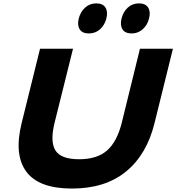

<svg xmlns="http://www.w3.org/2000/svg" viewBox="-20 -1096 1034 1126"><path d="M994.1 -810.1 886.2 -374Q840.8 -189.5 718.8 -89.8Q596.7 9.8 401.9 9.8Q207.5 9.8 134.3 -89.4Q61 -188.5 106.9 -374L214.8 -810.1H408.2L299.8 -375Q272.9 -264.6 305.4 -213.4Q337.9 -162.1 443.8 -162.1Q549.3 -162.1 607.7 -213.4Q666 -264.6 693.8 -375L800.8 -810.1ZM604 -987.8Q593.8 -948.7 566.7 -924.3Q539.6 -899.9 501 -899.9Q462.4 -899.9 447.3 -924.3Q432.1 -948.7 441.9 -987.8Q452.1 -1026.9 479.2 -1051.5Q506.3 -1076.2 544.9 -1076.2Q583.5 -1076.2 598.6 -1051.5Q613.8 -1026.9 604 -987.8ZM854 -987.8Q844.7 -949.2 817.1 -924.6Q789.6 -899.9 752 -899.9Q713.4 -899.9 698.2 -924.3Q683.1 -948.7 692.9 -987.8Q702.6 -1026.9 729.5 -1051.5Q756.3 -1076.2 794.9 -1076.2Q833.5 -1076.2 848.9 -1051.3Q864.3 -1026.4 854 -987.8Z"/></svg>

Font: Sinkin Sans 800 Black Italic
Style: Regular
Weight: 900
Italic angle: -112°
Designer: Keith Bates
Foundry: K-Type
Version: Sinkin Sans (version 1.0)  by Keith Bates   •   © 2014   www